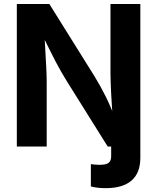

<svg xmlns="http://www.w3.org/2000/svg" viewBox="-20 -748 802 980"><path d="M65.9 -727.5H231.9L461.9 -359.4Q492.7 -309.1 519.3 -255.9Q545.9 -202.6 571.8 -132.8H556.6Q551.3 -196.3 547.6 -266.1Q543.9 -335.9 543.9 -378.4V-727.5H696.3V0H529.8L320.8 -334Q289.1 -385.3 264.2 -433.1Q239.3 -481 187 -587.4H206.1L209.5 -523.4Q212.9 -465.8 215.6 -413.8Q218.3 -361.8 218.3 -334.5V0H65.9ZM487.3 93.3Q521 93.3 534.2 83.3Q547.4 73.2 547.4 49.3V-62.5H696.3V57.6Q696.3 134.3 651.6 173.3Q606.9 212.4 519 212.4Q476.6 212.4 443.8 203.6V89.8Q470.2 93.3 487.3 93.3Z"/></svg>

Font: Inter RS Variable
Style: Regular
Weight: 400
Designer: Rasmus Andersson (customised by Maria Ramos and Noel Pretorius)
Foundry: rsms
Version: Version 3.001;Glyphs 3.2.3 (3260)